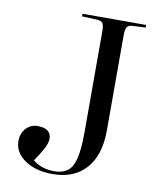

<svg xmlns="http://www.w3.org/2000/svg" viewBox="-84 -796 724 876"><g transform="rotate(10 278.5 -358.0)"><path d="M219 14Q140 14 90 -20.5Q40 -55 40 -108Q40 -143 61.5 -166.5Q83 -190 115 -190Q178 -190 178 -141Q178 -120 160 -88.5Q142 -57 125 -33Q164 0 225 0Q261 0 284.5 -16.5Q308 -33 319 -76Q330 -119 330 -201V-668Q330 -693 323.5 -703.5Q317 -714 297 -715L227 -718V-730H522V-718L460 -715Q441 -714 435 -702.5Q429 -691 429 -664V-224Q429 -111 374 -48.5Q319 14 219 14Z"/></g></svg>

Font: Display Regular
Style: Regular
Weight: 400
Designer: Latin by Veronika Burian and Jose Scaglione. Greek by Irene Vlachou. Cyrillic by Vera Evstafieva.
Foundry: TypeTogether
Version: Version 3.002